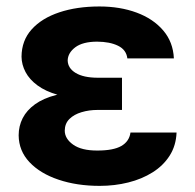

<svg xmlns="http://www.w3.org/2000/svg" viewBox="-20 -573 611 602"><path d="M252.9 -285.9H362.5V-228.3H285.7Q259.2 -228.3 235.6 -221.2Q212.1 -214.2 197.7 -200Q183.3 -185.8 183 -163.5Q183.1 -138.1 209.3 -119.5Q235.5 -100.9 284.8 -101Q335.3 -100.9 360.3 -115.2Q385.3 -129.6 389.1 -157.4H533.6Q531.9 -116.2 511.9 -84.9Q491.9 -53.6 458.4 -32.6Q424.9 -11.5 382.3 -0.9Q339.7 9.8 292.6 9.8Q221.2 9.8 163.6 -9.6Q106.1 -28.9 72.5 -64.5Q39 -100 38.5 -148.6Q38.5 -177.6 51.1 -202.5Q63.8 -227.3 89.7 -246Q115.6 -264.7 156.2 -275.3Q196.8 -285.9 252.9 -285.9ZM362.5 -264.6H252.9Q200.4 -264.6 161.7 -275.6Q122.9 -286.5 97.7 -305.1Q72.5 -323.6 60.1 -347Q47.8 -370.4 47.5 -395.1Q47.8 -445.9 79.3 -480.9Q110.8 -515.9 165.9 -534.3Q221 -552.7 291.8 -552.7Q356.3 -552.7 408.3 -533.5Q460.2 -514.3 491.5 -477.8Q522.8 -441.4 525.2 -389.8H379.3Q376.1 -416.9 350.2 -429.5Q324.4 -442.2 284.2 -442.4Q239.2 -442.2 216 -424.7Q192.8 -407.1 192.2 -383.4Q192.8 -359.1 217.2 -344.3Q241.7 -329.5 285.7 -329.3H362.5Z"/></svg>

Font: GitLab Sans
Style: Regular
Weight: 400
Designer: Rasmus Andersson
Foundry: Modifications by GitLab B.V., manufactured by rsms
Version: Version 4.000;git-c8fb6b7